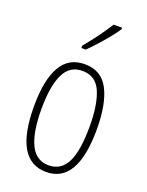

<svg xmlns="http://www.w3.org/2000/svg" viewBox="-146 -837 703 920"><g transform="rotate(20 206.0 -377.0)"><path d="M366 -265Q366 10 207 10Q45 10 45 -267Q45 -400 84.5 -469.5Q124 -539 206 -539Q291 -539 328.5 -466.5Q366 -394 366 -265ZM83 -267Q83 -148 113 -86Q143 -24 207 -24Q270 -24 299.5 -83Q329 -142 329 -266Q329 -378 301.5 -441.5Q274 -505 206 -505Q141 -505 112 -443.5Q83 -382 83 -267ZM313 -756Q297 -732 274.5 -704.5Q252 -677 228 -650.5Q204 -624 185 -606H163V-618Q196 -658 221 -692Q246 -726 270 -764H313Z"/></g></svg>

Font: Noto Sans Lao ExtraCondensed ExtraLight
Style: Regular
Weight: 200
Width: 2
Designer: Monotype Design Team
Foundry: Monotype Imaging Inc.
Version: Version 2.003; ttfautohint (v1.8.4.7-5d5b)